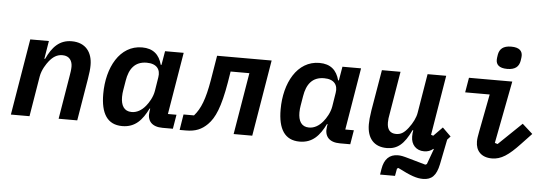

<svg xmlns="http://www.w3.org/2000/svg" viewBox="-56 -927 3712 1294"><g transform="rotate(5 1800.0 -280.0)"><path d="M161 0 206 -272C214 -320 243 -361 257 -379C282 -410 309 -429 347 -429C396 -429 414 -394 414 -357C414 -336 410 -313 407 -295L358 0H484L531 -283C538 -324 541 -353 541 -379C541 -463 497 -528 401 -528C318 -528 270 -476 232 -394H227L247 -516H121L35 0Z M789 12C877 12 924 -43 963 -122H967L964 -103C954 -38 989 0 1061 0H1131L1147 -96H1089L1159 -516H1033L1017 -422H1012C994 -490 952 -528 877 -528C726 -528 643 -372 643 -193C643 -61 688 12 789 12ZM844 -88C792 -88 771 -127 771 -184C771 -202 773 -217 775 -229L786 -295C799 -376 837 -428 917 -428C985 -428 1012 -390 1003 -337L988 -243C981 -201 957 -162 938 -139C911 -106 879 -88 844 -88Z M1177 4H1220C1284 4 1326 -14 1365 -53C1411 -99 1444 -173 1473 -344L1485 -418H1612L1542 0H1668L1754 -516H1385L1357 -347C1335 -219 1309 -152 1265 -102H1194Z M1989 12C2077 12 2124 -43 2163 -122H2167L2164 -103C2154 -38 2189 0 2261 0H2331L2347 -96H2289L2359 -516H2233L2217 -422H2212C2194 -490 2152 -528 2077 -528C1926 -528 1843 -372 1843 -193C1843 -61 1888 12 1989 12ZM2044 -88C1992 -88 1971 -127 1971 -184C1971 -202 1973 -217 1975 -229L1986 -295C1999 -376 2037 -428 2117 -428C2185 -428 2212 -390 2203 -337L2188 -243C2181 -201 2157 -162 2138 -139C2111 -106 2079 -88 2044 -88Z M2839 190C2898 190 2929 159 2945 82L2979 -88L3000 -111L2943 -167L2883 -106L2868 -111L2935 -516H2809L2765 -251C2760 -219 2741 -180 2714 -145C2686 -109 2664 -96 2632 -96C2592 -96 2571 -121 2571 -168C2571 -186 2573 -205 2578 -229L2626 -516H2500L2453 -239C2446 -193 2444 -169 2444 -145C2444 -50 2492 4 2578 4C2650 4 2695 -34 2741 -131H2746C2743 -117 2742 -104 2742 -88C2742 -33 2777 4 2830 4C2855 4 2874 -3 2892 -18L2895 -16L2857 88L2847 93L2731 60C2693 49 2677 46 2658 46C2601 46 2566 80 2555 148L2549 186H2650L2659 136L2668 131C2756 176 2796 190 2839 190Z M3340 -598C3395 -598 3419 -621 3426 -660C3429 -678 3430 -688 3430 -695C3430 -726 3411 -750 3355 -750C3300 -750 3276 -727 3269 -688C3266 -670 3265 -660 3265 -653C3265 -622 3284 -598 3340 -598ZM3290 12C3352 12 3402 -22 3477 -102L3547 -176L3477 -239L3320 -88L3301 -94L3382 -516H3089L3072 -416H3238L3189 -161C3183 -129 3180 -112 3180 -93C3180 -30 3218 12 3290 12Z"/></g></svg>

Font: IBM Plex Mono SmBld
Style: Italic
Weight: 600
Italic angle: -9.5°
Monospace: yes
Designer: Mike Abbink, Paul van der Laan, Pieter van Rosmalen
Foundry: Bold Monday
Version: Version 2.004